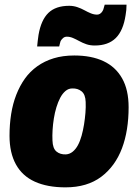

<svg xmlns="http://www.w3.org/2000/svg" viewBox="-20 -797 598 827"><path d="M262 10Q184 10 130 -14.5Q76 -39 48.5 -89Q21 -139 21 -212Q21 -261 28 -305.5Q35 -350 50 -388.5Q65 -427 87 -458Q109 -489 140.5 -511.5Q172 -534 211.5 -546Q251 -558 300 -558Q374 -558 426 -533.5Q478 -509 506 -459.5Q534 -410 534 -335Q534 -286 527 -241.5Q520 -197 505.5 -158.5Q491 -120 468.5 -89Q446 -58 416 -35.5Q386 -13 347.5 -1.5Q309 10 262 10ZM264 -132Q280 -133 293 -143.5Q306 -154 315.5 -171.5Q325 -189 331.5 -212.5Q338 -236 342 -261Q346 -286 348 -311Q350 -336 349 -358Q348 -390 331.5 -403.5Q315 -417 291 -416Q275 -416 262 -405Q249 -394 239.5 -376Q230 -358 223 -335Q216 -312 212 -287Q208 -262 206.5 -237.5Q205 -213 206 -192Q207 -158 223 -144.5Q239 -131 264 -132ZM140 -597Q141 -609 142.5 -621Q144 -633 146 -647Q157 -711 188.5 -741.5Q220 -772 278 -772Q296 -772 312.5 -766.5Q329 -761 343.5 -753Q358 -745 371.5 -739.5Q385 -734 398 -734Q405 -734 410.5 -737.5Q416 -741 419.5 -746Q423 -751 425 -756Q427 -762 428 -766.5Q429 -771 431 -777H525Q525 -765 524 -754Q523 -743 521 -732Q511 -665 478.5 -633Q446 -601 388 -601Q368 -601 352 -606.5Q336 -612 321.5 -620Q307 -628 294 -633.5Q281 -639 268 -639Q258 -639 251 -632.5Q244 -626 241 -620Q239 -614 238 -609.5Q237 -605 235 -597Z"/></svg>

Font: Georama ExtraBold
Style: Italic
Weight: 800
Italic angle: -9°
Version: Version 1.001